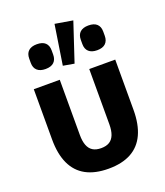

<svg xmlns="http://www.w3.org/2000/svg" viewBox="-150 -916 881 1028"><g transform="rotate(-20 291.0 -402.0)"><path d="M207 -525V-210Q207 -175 216 -151.5Q225 -128 243.5 -116.5Q262 -105 291 -105Q320 -105 338.5 -116.5Q357 -128 366 -151.5Q375 -175 375 -210V-525H523V-239Q523 -156 497 -100Q471 -44 419.5 -16Q368 12 291 12Q214 12 162.5 -16Q111 -44 85 -100Q59 -156 59 -239V-525ZM450 -605Q419 -605 402.5 -620Q386 -635 386 -663V-687Q386 -716 402.5 -731Q419 -746 450 -746Q482 -746 498 -731Q514 -716 514 -688V-664Q514 -636 498 -620.5Q482 -605 450 -605ZM156 -605Q125 -605 108.5 -620Q92 -635 92 -663V-687Q92 -716 108.5 -731Q125 -746 156 -746Q188 -746 204 -731Q220 -716 220 -688V-664Q220 -636 204 -620.5Q188 -605 156 -605ZM384 -799 311 -579 248 -590 283 -816Z"/></g></svg>

Font: IBM Plex Sans Var
Style: Regular
Weight: 400
Designer: Mike Abbink, Paul van der Laan, Pieter van Rosmalen
Foundry: Bold Monday
Version: Version 3.000